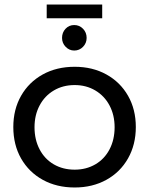

<svg xmlns="http://www.w3.org/2000/svg" viewBox="-20 -828 661 851"><path d="M582 -265Q582 -187 547.5 -126Q513 -65 451.5 -31Q390 3 311 3Q231 3 169.5 -31Q108 -65 73.5 -125.5Q39 -186 39 -265Q39 -343 73.5 -403.5Q108 -464 169.5 -498Q231 -532 311 -532Q390 -532 451.5 -498Q513 -464 547.5 -403.5Q582 -343 582 -265ZM133 -264Q133 -209 155.5 -166Q178 -123 218.5 -99.5Q259 -76 311 -76Q362 -76 402.5 -99.5Q443 -123 465.5 -166Q488 -209 488 -264Q488 -318 465.5 -360.5Q443 -403 402.5 -427Q362 -451 311 -451Q259 -451 218.5 -427Q178 -403 155.5 -360.5Q133 -318 133 -264ZM364 -660Q364 -637 348 -620.5Q332 -604 309 -604Q287 -604 271 -620.5Q255 -637 255 -660Q255 -684 270.5 -700.5Q286 -717 309 -717Q332 -717 348 -700.5Q364 -684 364 -660ZM187 -808H433V-747H187Z"/></svg>

Font: Montserrat arm2
Style: Regular
Weight: 400
Designer: Julieta Ulanovsky
Foundry: Julieta Ulanovsky
Version: Version 6.000